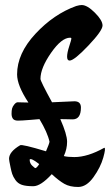

<svg xmlns="http://www.w3.org/2000/svg" viewBox="-20 -778 438 764"><path d="M276 -375Q302 -375 302 -350Q302 -303 269 -303Q265 -303 248.5 -303.5Q232 -304 220 -304Q247 -243 247 -214Q247 -185 234 -157Q249 -153 276 -153Q329 -153 395 -190Q402 -190 391 -151Q380 -112 352 -73Q324 -34 291 -34Q258 -34 236 -46.5Q214 -59 186 -85Q142 -37 112.5 -37Q83 -37 67 -42.5Q51 -48 41.5 -61.5Q32 -75 28.5 -86Q25 -97 22 -112Q19 -127 17.5 -134.5Q16 -142 16 -146Q16 -174 60 -200Q67 -205 163 -176Q176 -206 177 -214Q169 -251 137 -304L102 -301Q66 -298 51.5 -298Q37 -298 31.5 -305.5Q26 -313 26 -325.5Q26 -338 28 -346Q30 -354 37 -362.5Q44 -371 50.5 -371Q57 -371 70.5 -370.5Q84 -370 93 -370Q48 -438 48 -482Q48 -565 121 -643.5Q194 -722 283 -754Q297 -758 305 -758Q327 -758 357.5 -727.5Q388 -697 388 -676.5Q388 -656 331.5 -596.5Q275 -537 257 -537Q247 -537 247 -552.5Q247 -568 255.5 -594Q264 -620 264 -624Q264 -628 259 -628Q225 -628 183 -567.5Q141 -507 141 -464Q141 -455 187 -371ZM136 -125Q103 -151 98 -143Q98 -128 108.5 -118.5Q119 -109 120 -109Q126 -109 136 -125Z"/></svg>

Font: Zhi Mang Xing
Style: Regular
Weight: 400
Designer: ZhongQi
Foundry: ZhongQi
Version: Version 2.001